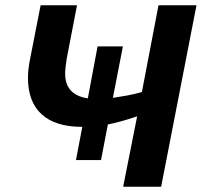

<svg xmlns="http://www.w3.org/2000/svg" viewBox="-20 -708 765 728"><path d="M447 0 500 -267Q468 -256 440.5 -248.5Q413 -241 389 -236L363 -101H268L292 -227Q190 -227 138 -274.5Q86 -322 86 -413Q86 -429 88 -446.5Q90 -464 94 -484L134 -688H272L233 -486Q227 -448 227 -429Q227 -348 313 -335L350 -532H446L408 -337Q435 -341 462.5 -346Q490 -351 518 -359L581 -688H725L591 0Z"/></svg>

Font: Libra Sans Modern
Style: Bold Italic
Weight: 700
Italic angle: -12°
Foundry: Stefan Peev, Context Ltd
Version: Version 1.000